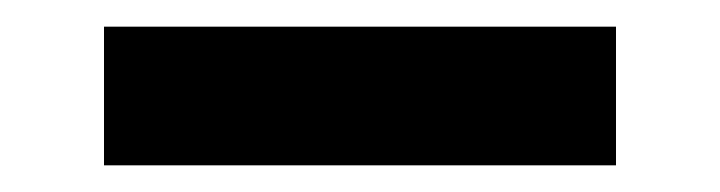

<svg xmlns="http://www.w3.org/2000/svg" viewBox="-20 -412 540 144"><path d="M58 -288V-392H442V-288Z"/></svg>

Font: Iosevka SS04 Extrabold
Style: Regular
Weight: 800
Monospace: yes
Designer: Belleve Invis
Foundry: Belleve Invis
Version: Version 19.0.0; ttfautohint (v1.8.4)